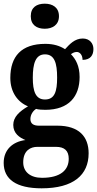

<svg xmlns="http://www.w3.org/2000/svg" viewBox="-20 -786 529 1042"><path d="M223 -630C265 -630 300 -651 300 -698C300 -746 265 -766 223 -766C179 -766 147 -746 147 -698C147 -651 179 -630 223 -630ZM206 236C379 236 461 163 461 46C461 -45 408 -104 291 -104H191C163 -104 145 -114 145 -140C145 -165 161 -186 176 -195C187 -191 213 -190 226 -190C354 -190 412 -263 412 -368C412 -428 391 -465 365 -492C374 -498 383 -504 397 -504C412 -504 428 -489 428 -461C472 -461 487 -488 487 -520C487 -550 467 -577 429 -577C385 -577 357 -545 333 -519C305 -537 271 -548 226 -548C96 -548 36 -480 36 -363C36 -285 77 -231 132 -209C85 -181 52 -151 52 -108C52 -62 86 -39 118 -26C49 -17 0 26 0 98C0 187 68 236 206 236ZM224 -246C173 -246 158 -291 158 -364C158 -441 173 -491 224 -491C276 -491 290 -443 290 -365C290 -290 277 -246 224 -246ZM208 179C145 179 106 147 106 95C106 29 148 11 182 11H284C330 11 353 32 353 76C353 137 308 179 208 179Z"/></svg>

Font: Noto Serif Ethiopic Condensed
Style: Bold
Weight: 700
Width: 3
Designer: Monotype Design Team
Foundry: Monotype Imaging Inc.
Version: Version 2.102